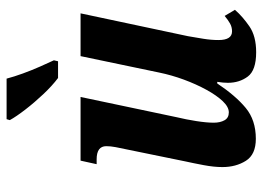

<svg xmlns="http://www.w3.org/2000/svg" viewBox="-130 -676 816 597"><g transform="rotate(-90 278.5 -378.0)"><path d="M414 10Q358 10 338.5 -16Q319 -42 319 -78Q319 -92 322 -111H317Q279 -54 241 -22.5Q203 9 145 9Q96 9 76.5 -22Q57 -53 57 -95Q57 -121 63 -153Q69 -185 75 -212L111 -388Q116 -411 119 -427Q122 -443 122 -456Q122 -486 81 -486H66L77 -536H275L212 -237Q205 -208 200 -176Q195 -144 195 -122Q195 -102 202.5 -88.5Q210 -75 227 -75Q244 -75 262 -94Q280 -113 297.5 -145Q315 -177 329 -215Q343 -253 351 -292L402 -536H535L464 -202Q460 -179 456 -154.5Q452 -130 452 -107Q452 -65 479 -65Q492 -65 503 -71Q514 -77 527 -88L546 -56Q525 -32 494.5 -11Q464 10 414 10ZM334 -606Q310 -624 284 -651.5Q258 -679 236 -707.5Q214 -736 203 -756L206 -766H332Q338 -743 348 -715.5Q358 -688 369.5 -662Q381 -636 389 -619L386 -606Z"/></g></svg>

Font: Noto Serif ExtraCondensed
Style: Bold Italic
Weight: 700
Width: 2
Italic angle: -12°
Designer: Monotype Design Team
Foundry: Monotype Imaging Inc.
Version: Version 2.013; ttfautohint (v1.8.4.7-5d5b)